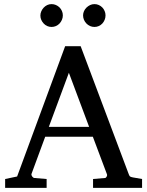

<svg xmlns="http://www.w3.org/2000/svg" viewBox="-20 -911 714 931"><path d="M314 -558.1 216.8 -295.9H412.1ZM431.2 0V-43L488.8 -47.9Q493.7 -47.9 497.1 -54.4Q500.5 -61 499 -64.9L430.2 -248H199.2L132.8 -67.9Q131.8 -64.9 132.8 -61.5Q133.8 -58.1 136.2 -54.9Q138.7 -51.8 141.6 -49.8Q144.5 -47.9 147 -47.9L206.1 -43V0H4.9V-43L63 -55.2L295.9 -687H371.1L603 -69.8Q606.4 -59.6 609.6 -56.2Q612.8 -52.7 624 -50.8L668.9 -43V0ZM284.7 -836.4Q284.7 -825.2 280.3 -814.9Q275.9 -804.7 268.6 -796.9Q261.2 -789.1 251.2 -784.7Q241.2 -780.3 230 -780.3Q218.8 -780.3 209 -784.7Q199.2 -789.1 191.9 -796.9Q184.6 -804.7 180.2 -814.5Q175.8 -824.2 175.8 -835.4Q175.8 -846.2 180.2 -856.2Q184.6 -866.2 191.9 -874Q199.2 -881.8 209 -886.5Q218.8 -891.1 230 -891.1Q241.2 -891.1 251.2 -886.7Q261.2 -882.3 268.6 -875Q275.9 -867.7 280.3 -857.7Q284.7 -847.7 284.7 -836.4ZM491.7 -836.4Q491.7 -825.2 487.5 -814.9Q483.4 -804.7 476.1 -796.9Q468.8 -789.1 459 -784.7Q449.2 -780.3 438 -780.3Q426.8 -780.3 416.7 -784.7Q406.7 -789.1 399.2 -796.9Q391.6 -804.7 387.2 -814.9Q382.8 -825.2 382.8 -836.4Q382.8 -846.7 387.2 -856.7Q391.6 -866.7 399.4 -874.3Q407.2 -881.8 417 -886.5Q426.8 -891.1 438 -891.1Q449.2 -891.1 459 -886.7Q468.8 -882.3 476.1 -874.8Q483.4 -867.2 487.5 -857.2Q491.7 -847.2 491.7 -836.4Z"/></svg>

Font: BabelStone Ogham Bound
Style: Italic
Weight: 400
Italic angle: -30°
Designer: Andrew West
Foundry: BabelStone
Version: Version 2.02 March 14, 2022